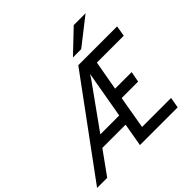

<svg xmlns="http://www.w3.org/2000/svg" viewBox="-238 -1132 1343 1343"><g transform="rotate(-45 433.0 -460.5)"><path d="M-16 0 498 -700H882L869 -621H603L564 -402H728L713 -323H550L508 -79H795L781 0H408L438 -172H208L84 0ZM265 -249H452L513 -599Q506.5 -587 495.8 -571.2Q485 -555.5 475 -542ZM510 -765 674 -921H791L592 -765Z"/></g></svg>

Font: Overpass
Style: Italic
Weight: 400
Italic angle: -10°
Designer: Delve Withrington, Dave Bailey, Thomas Jockin
Foundry: Delve Fonts LLC
Version: Version 4.000